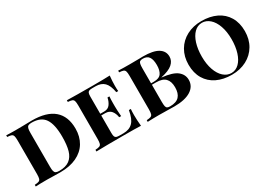

<svg xmlns="http://www.w3.org/2000/svg" viewBox="-3 -1291 2743 1974"><g transform="rotate(-30 1368.5 -304.0)"><path d="M686 -312Q686 -218 644 -147.5Q602 -77 521 -38.5Q440 0 328 0L264 -1Q200 -3 170 -3Q81 -3 34 0V-20Q68 -22 83 -28Q98 -34 103.5 -51Q109 -68 109 -106V-502Q109 -540 103.5 -557Q98 -574 83 -580Q68 -586 34 -588V-608Q72 -605 141 -605L237 -606Q311 -608 337 -608Q512 -608 599 -532.5Q686 -457 686 -312ZM262 -504V-104Q262 -68 267 -50Q272 -32 285 -25Q298 -18 325 -18Q402 -18 446 -50.5Q490 -83 508 -146Q526 -209 526 -308Q526 -454 480 -522Q434 -590 324 -590Q298 -590 285 -583Q272 -576 267 -558Q262 -540 262 -504Z M1283 0Q1218 -3 1064 -3Q858 -3 754 0V-20Q788 -22 803 -28Q818 -34 823.5 -51Q829 -68 829 -106V-502Q829 -540 823.5 -557Q818 -574 802.5 -580Q787 -586 754 -588V-608Q858 -605 1064 -605Q1204 -605 1263 -608Q1256 -541 1256 -488Q1256 -449 1259 -426H1236Q1221 -512 1184 -548.5Q1147 -585 1082 -585H1045Q1019 -585 1006 -580.5Q993 -576 987.5 -562.5Q982 -549 982 -520V-316H1029Q1075 -316 1098.5 -348.5Q1122 -381 1130 -424H1153Q1150 -390 1150 -346V-306Q1150 -261 1156 -188H1133Q1126 -235 1101.5 -265.5Q1077 -296 1029 -296H982V-88Q982 -59 987.5 -45.5Q993 -32 1006 -27.5Q1019 -23 1045 -23H1088Q1159 -23 1199.5 -64Q1240 -105 1256 -202H1279Q1276 -174 1276 -130Q1276 -73 1283 0Z M1945 -164Q1945 -87 1876 -43.5Q1807 0 1679 0Q1651 0 1631 -1Q1563 -3 1499 -3Q1410 -3 1363 0V-20Q1397 -22 1412 -28Q1427 -34 1432.5 -51Q1438 -68 1438 -106V-502Q1438 -540 1432.5 -557Q1427 -574 1412 -580Q1397 -586 1363 -588V-608Q1410 -605 1497 -605L1611 -606Q1631 -607 1656 -607Q1776 -607 1834.5 -571.5Q1893 -536 1893 -470Q1893 -419 1851 -382.5Q1809 -346 1715 -326V-324Q1841 -311 1893 -269Q1945 -227 1945 -164ZM1591 -502V-326H1624Q1688 -326 1712.5 -361Q1737 -396 1737 -459Q1737 -524 1715 -556Q1693 -588 1643 -588Q1621 -588 1610 -581Q1599 -574 1595 -556Q1591 -538 1591 -502ZM1785 -168Q1785 -238 1750.5 -273.5Q1716 -309 1641 -309H1591V-106Q1591 -70 1595 -53Q1599 -36 1610 -29.5Q1621 -23 1644 -23Q1717 -23 1751 -59.5Q1785 -96 1785 -168Z M2695 -310Q2695 -214 2652 -140.5Q2609 -67 2532 -26.5Q2455 14 2357 14Q2256 14 2180 -22.5Q2104 -59 2062 -129.5Q2020 -200 2020 -298Q2020 -394 2063 -467.5Q2106 -541 2183 -581.5Q2260 -622 2358 -622Q2459 -622 2535 -585.5Q2611 -549 2653 -478.5Q2695 -408 2695 -310ZM2180 -302Q2180 -213 2204 -145Q2228 -77 2269.5 -40.5Q2311 -4 2361 -4Q2413 -4 2452.5 -42.5Q2492 -81 2513.5 -149.5Q2535 -218 2535 -306Q2535 -395 2511 -463Q2487 -531 2445.5 -567.5Q2404 -604 2354 -604Q2302 -604 2262.5 -565.5Q2223 -527 2201.5 -458.5Q2180 -390 2180 -302Z"/></g></svg>

Font: Playfair Display SC
Style: Bold
Weight: 700
Designer: Claus Eggers Sørensen
Foundry: Claus Eggers Sørensen
Version: Version 1.200; ttfautohint (v1.6)